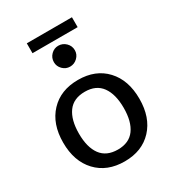

<svg xmlns="http://www.w3.org/2000/svg" viewBox="-200 -947 968 1068"><g transform="rotate(-30 284.5 -413.0)"><path d="M285 7Q172.5 7 106 -63.8Q39.5 -134.5 39.5 -254.5Q39.5 -374.5 106 -445.2Q172.5 -516 285 -516Q397 -516 463 -445.2Q529 -374.5 529 -254.5Q529 -134.5 463 -63.8Q397 7 285 7ZM285 -69Q357 -69 392.5 -117.5Q428 -166 428 -254Q428 -342 392.5 -391Q357 -440 285 -440Q211.5 -440 176 -391Q140.5 -342 140.5 -254Q140.5 -166 176.2 -117.5Q212 -69 285 -69ZM430.5 -771H140.5V-834.5H430.5ZM285 -601.5Q258 -601.5 238.2 -621.2Q218.5 -641 218.5 -668Q218.5 -696 238.2 -715.8Q258 -735.5 285 -735.5Q312.5 -735.5 332.8 -715.8Q353 -696 353 -668Q353 -641 332.8 -621.2Q312.5 -601.5 285 -601.5Z"/></g></svg>

Font: Verano Sans Medium
Style: Regular
Weight: 500
Designer: Lukasz Dziedzic with Adam Twardoch and Botio Nikoltchev
Foundry: tyPoland Lukasz Dziedzic
Version: Version 3.001;December 28, 2019;FontCreator 12.0.0.2547 64-b